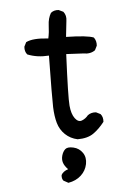

<svg xmlns="http://www.w3.org/2000/svg" viewBox="-54 -675 609 854"><g transform="rotate(-5 250.0 -248.0)"><path d="M216.8 136.7 195.3 125Q187.5 115.2 189.5 99.6Q197.3 84 220.7 76.2Q205.1 60.5 200.2 45.4Q195.3 30.3 200.2 13.2Q205.1 -3.9 215.8 -13.7Q226.6 -23.4 252.4 -17.6Q278.3 -11.7 293 9.8Q307.6 31.2 301.8 60.5Q295.9 89.8 273.4 110.4Q251 130.9 216.8 136.7ZM274.4 -52.7Q242.2 -59.6 219.7 -81.1Q197.3 -102.5 188.5 -132.8Q179.7 -163.1 178.2 -204.6Q176.8 -246.1 179.7 -434.6Q127 -430.7 84 -448.2Q72.3 -461.9 74.2 -483.4L84 -502.9Q115.2 -518.6 183.6 -510.7Q189.5 -538.1 190.4 -568.8Q191.4 -599.6 205.1 -623Q218.8 -634.8 240.2 -632.8L260.7 -623Q274.4 -605.5 270.5 -582L262.7 -510.7Q358.4 -508.8 385.7 -497.1Q397.5 -481.4 395.5 -460L385.7 -440.4Q364.3 -424.8 333 -430.7L256.8 -434.6Q248 -242.2 251.5 -204.6Q254.9 -167 269.5 -147.5Q284.2 -127.9 300.8 -134.3Q317.4 -140.6 329.1 -155.3Q344.7 -167 366.2 -165L385.7 -155.3Q397.5 -141.6 395.5 -120.1Q372.1 -89.8 345.7 -71.3Q319.3 -52.7 274.4 -52.7Z"/></g></svg>

Font: JasonHandwriting1
Style: Regular
Weight: 400
Version: Version 1.48.20